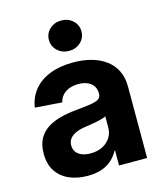

<svg xmlns="http://www.w3.org/2000/svg" viewBox="-113 -834 791 927"><g transform="rotate(-15 282.5 -370.0)"><path d="M211.4 9.3Q159.7 9.3 119.1 -8.3Q78.6 -25.9 55.4 -61Q32.2 -96.2 32.2 -148.4Q32.2 -193.4 48.6 -223.1Q64.9 -252.9 93.5 -271Q122.1 -289.1 158.7 -298.6Q195.3 -308.1 235.4 -312Q282.7 -316.4 311 -320.8Q339.4 -325.2 352.3 -333.7Q365.2 -342.3 365.2 -359.4V-362.3Q365.2 -383.3 355.2 -398.4Q345.2 -413.6 326.2 -422.1Q307.1 -430.7 280.3 -430.7Q252.9 -430.7 232.4 -422.1Q211.9 -413.6 199.5 -398.9Q187 -384.3 183.1 -365.2L48.3 -375Q56.2 -425.8 86.4 -462.4Q116.7 -499 166.5 -518.6Q216.3 -538.1 282.7 -538.1Q331.5 -538.1 373 -526.9Q414.6 -515.6 445.1 -492.9Q475.6 -470.2 492.4 -436.5Q509.3 -402.8 509.3 -357.4V0H369.1V-74.2H366.2Q352.5 -48.8 331.5 -30Q310.5 -11.2 281 -1Q251.5 9.3 211.4 9.3ZM252 -91.8Q286.6 -91.8 312.3 -105Q337.9 -118.2 352.1 -140.6Q366.2 -163.1 366.2 -191.4V-246.6Q359.9 -242.7 348.1 -239.3Q336.4 -235.8 321.8 -232.7Q307.1 -229.5 291.3 -227.1Q275.4 -224.6 260.3 -222.2Q234.9 -218.8 214.6 -210.4Q194.3 -202.1 182.6 -188Q170.9 -173.8 170.9 -152.8Q170.9 -133.3 181.2 -119.6Q191.4 -106 209.7 -98.9Q228 -91.8 252 -91.8ZM280.3 -596.7Q245.6 -596.7 222.2 -618.7Q198.7 -640.6 198.7 -672.9Q198.7 -705.1 222.2 -726.8Q245.6 -748.5 279.8 -748.5Q314.5 -748.5 337.9 -726.8Q361.3 -705.1 361.3 -672.9Q361.3 -640.6 337.9 -618.7Q314.5 -596.7 280.3 -596.7Z"/></g></svg>

Font: Inter 24pt
Style: Bold
Weight: 700
Designer: Rasmus Andersson
Foundry: rsms
Version: Version 4.001;git-66647c0bb